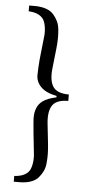

<svg xmlns="http://www.w3.org/2000/svg" viewBox="-57 -727 454 890"><g transform="rotate(5 170.0 -282.0)"><path d="M42 101.1Q71.8 99.6 90.3 89.1Q108.9 78.6 115.7 61.8Q122.6 44.9 124.3 22.5Q126 0 122.1 -24.9L113.8 -102.1Q107.9 -164.1 107.9 -173.8Q107.4 -228.5 141.6 -253.9Q164.6 -270.5 205.1 -278.8V-285.2Q154.3 -295.4 131.1 -319.6Q107.9 -343.8 108.4 -374.3Q108.9 -404.8 111.8 -441.9Q113.3 -455.1 113.8 -461.9L122.1 -539.1Q126 -564 124.3 -586.4Q122.6 -608.9 115.7 -625.7Q108.9 -642.6 90.3 -653.1Q71.8 -663.6 42 -665V-691.9H67.9Q98.1 -691.9 120.6 -684.1Q143.1 -676.3 156 -661.4Q168.9 -646.5 176.8 -629.6Q184.6 -612.8 186.5 -589.8Q188.5 -566.9 188 -547.9Q187.5 -528.8 185.1 -504.9L174.8 -411.1Q168.5 -354.5 187.3 -325.7Q206.1 -296.9 261.2 -296.9V-267.1Q206.1 -267.1 187.3 -238.3Q168.5 -209.5 174.8 -152.8L185.1 -59.1Q187.5 -35.2 188 -16.1Q188.5 2.9 186.5 25.9Q184.6 48.8 176.8 65.7Q168.9 82.5 156 97.4Q143.1 112.3 120.6 120.1Q98.1 127.9 67.9 127.9H42Z"/></g></svg>

Font: Heuristica
Style: Regular
Weight: 400
Version: Version 1.0.2